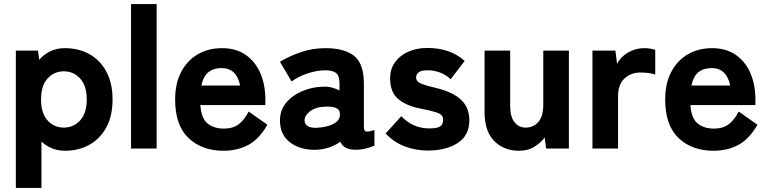

<svg xmlns="http://www.w3.org/2000/svg" viewBox="-20 -731 3781 945"><path d="M58 194V-482H167L173 -437Q224 -494 299 -494Q367 -494 420 -464.5Q473 -435 503.5 -378.5Q534 -322 534 -241Q534 -161 503.5 -104.5Q473 -48 420 -18.5Q367 11 299 11Q234 11 184 -34V194ZM294 -103Q342 -103 374.5 -138.5Q407 -174 407 -241Q407 -309 374.5 -344.5Q342 -380 294 -380Q246 -380 214 -344.5Q182 -309 182 -241Q182 -174 214 -138.5Q246 -103 294 -103Z M625 0V-711H751V0Z M1080 11Q974 11 908 -51.5Q842 -114 842 -241Q842 -320 871.5 -376.5Q901 -433 953 -463.5Q1005 -494 1073 -494Q1141 -494 1188.5 -461.5Q1236 -429 1261 -372Q1286 -315 1286 -241V-214H966Q971 -147 1002.5 -122.5Q1034 -98 1082 -98Q1126 -98 1154 -119Q1182 -140 1204 -182L1296 -117Q1257 -48 1203.5 -18.5Q1150 11 1080 11ZM971 -310H1162Q1144 -396 1071 -396Q1031 -396 1006 -376Q981 -356 971 -310Z M1542 6Q1463 10 1410.5 -28Q1358 -66 1358 -138Q1358 -189 1388.5 -225.5Q1419 -262 1467.5 -282.5Q1516 -303 1568 -304Q1591 -306 1612 -300.5Q1633 -295 1651 -286V-318Q1651 -360 1633 -372.5Q1615 -385 1582 -385Q1539 -385 1493.5 -369.5Q1448 -354 1415 -330L1358 -427Q1400 -453 1458.5 -473.5Q1517 -494 1582 -494Q1675 -494 1723 -456Q1771 -418 1771 -318V-108Q1771 -87 1780.5 -84Q1790 -81 1823 -91V-14Q1807 -7 1783 -0.5Q1759 6 1730 6Q1671 6 1655 -34Q1609 1 1542 6ZM1539 -102Q1592 -105 1623.5 -122.5Q1655 -140 1653 -171Q1652 -194 1630.5 -201Q1609 -208 1578 -206Q1532 -204 1505 -182.5Q1478 -161 1479 -137Q1480 -120 1494.5 -110.5Q1509 -101 1539 -102Z M2086 10Q2028 10 1974.5 -9.5Q1921 -29 1878 -74L1955 -159Q2012 -99 2093 -99Q2131 -99 2146 -108.5Q2161 -118 2161 -144Q2161 -155 2153.5 -163.5Q2146 -172 2122.5 -179.5Q2099 -187 2052 -196Q1979 -210 1939.5 -244Q1900 -278 1900 -346Q1900 -391 1924 -424.5Q1948 -458 1989.5 -476.5Q2031 -495 2083 -495Q2197 -495 2267 -431L2198 -341Q2174 -364 2144.5 -374.5Q2115 -385 2085 -385Q2052 -385 2040 -374.5Q2028 -364 2028 -350Q2028 -340 2034 -332Q2040 -324 2060 -316.5Q2080 -309 2122 -299Q2205 -280 2247.5 -241.5Q2290 -203 2290 -139Q2290 -64 2232.5 -27Q2175 10 2086 10Z M2535 11Q2460 11 2412.5 -37Q2365 -85 2365 -179V-482H2491V-209Q2491 -157 2512 -130Q2533 -103 2567 -103Q2605 -103 2629.5 -130.5Q2654 -158 2654 -217V-482H2780V0H2668L2661 -54Q2642 -29 2610.5 -9Q2579 11 2535 11Z M2896 0V-482H3009L3017 -417Q3035 -452 3072 -473Q3109 -494 3150 -494Q3167 -494 3181 -491.5Q3195 -489 3205 -486V-364Q3190 -369 3173 -371.5Q3156 -374 3131 -374Q3085 -374 3053.5 -344.5Q3022 -315 3022 -258V0Z M3492 11Q3386 11 3320 -51.5Q3254 -114 3254 -241Q3254 -320 3283.5 -376.5Q3313 -433 3365 -463.5Q3417 -494 3485 -494Q3553 -494 3600.5 -461.5Q3648 -429 3673 -372Q3698 -315 3698 -241V-214H3378Q3383 -147 3414.5 -122.5Q3446 -98 3494 -98Q3538 -98 3566 -119Q3594 -140 3616 -182L3708 -117Q3669 -48 3615.5 -18.5Q3562 11 3492 11ZM3383 -310H3574Q3556 -396 3483 -396Q3443 -396 3418 -376Q3393 -356 3383 -310Z"/></svg>

Font: Zen Kaku Gothic New Black
Style: Regular
Weight: 900
Designer: Yoshimichi Ohira
Foundry: Positype
Version: Version 1.001